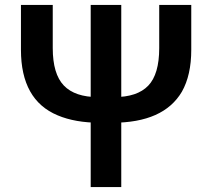

<svg xmlns="http://www.w3.org/2000/svg" viewBox="-20 -759 860 779"><path d="M214 -291Q65 -353 65 -557V-739H194V-564Q194 -459 239 -412Q284 -365 378 -365H443Q537 -365 581.5 -411.5Q626 -458 626 -564V-739H756V-557Q756 -454 718 -387Q644 -261 436 -261H385Q285 -261 214 -291ZM348 -739H472V0H348Z"/></svg>

Font: Merged Yaku Han JP SemiBold
Style: Regular
Weight: 600
Designer: Ryoko NISHIZUKA 西塚涼子 (kana, bopomofo & ideographs); Paul D. Hunt (Latin, Greek & Cyrillic); Sandoll Communications 산돌커뮤니
Foundry: Adobe
Version: Version 2.004